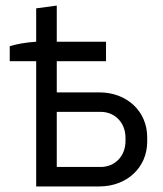

<svg xmlns="http://www.w3.org/2000/svg" viewBox="-20 -670 584 690"><path d="M110 -640V-520C77 -518 40 -512 15 -504V-450H110V0H337C436 0 509 -68 509 -161V-177C509 -270 436 -338 337 -338H184V-450H361V-520H184V-650ZM184 -70V-268H342C393 -268 431 -229 431 -175V-163C431 -109 393 -70 342 -70Z"/></svg>

Font: Fixel Display Regular
Style: Regular
Weight: 400
Designer: AlfaBravo + MacPaw
Foundry: Kyrylo Tkachov, Marchela Mozhyna, Serhii Makarenko, Maria Weinstein, Zakhar Kryvoshyya
Version: Version 1.211